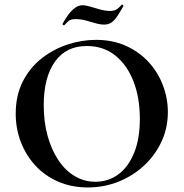

<svg xmlns="http://www.w3.org/2000/svg" viewBox="-20 -811 806 843"><path d="M366 12Q294 12 235.5 -13.5Q177 -39 135.5 -84Q94 -129 71.5 -187.5Q49 -246 49 -312Q49 -393 80.5 -454Q112 -515 164 -555.5Q216 -596 278 -616Q340 -636 401 -636Q475 -636 533.5 -609.5Q592 -583 633 -538Q674 -493 695.5 -436Q717 -379 717 -319Q717 -249 689 -189Q661 -129 612.5 -84Q564 -39 500.5 -13.5Q437 12 366 12ZM399 -13Q455 -13 499 -45Q543 -77 568.5 -139Q594 -201 594 -290Q594 -382 566 -454Q538 -526 486 -567.5Q434 -609 361 -609Q270 -609 221 -540Q172 -471 172 -349Q172 -276 189 -214.5Q206 -153 236.5 -107.5Q267 -62 308.5 -37.5Q350 -13 399 -13ZM463 -763Q480 -763 490.5 -769Q501 -775 514 -790Q516 -792 519.5 -789Q523 -786 521 -783Q494 -734 477.5 -718.5Q461 -703 438 -703Q420 -703 399.5 -709Q379 -715 357.5 -721Q336 -727 313 -727Q291 -727 282.5 -720Q274 -713 262 -700Q260 -699 256.5 -702Q253 -705 255 -707Q263 -722 276 -741Q289 -760 306 -774Q323 -788 342 -788Q356 -788 376 -782Q396 -776 419 -769.5Q442 -763 463 -763Z"/></svg>

Font: Cormorant Infant Light
Style: Bold
Weight: 700
Version: Version 4.001